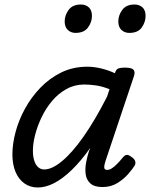

<svg xmlns="http://www.w3.org/2000/svg" viewBox="-20 -815 666 852"><path d="M148 17Q114 17 88.5 -1Q63 -19 49 -52Q35 -85 35 -130Q35 -176 49 -229Q63 -282 91 -333Q119 -384 159.5 -426Q200 -468 252 -493.5Q304 -519 368 -519Q396 -519 428 -511.5Q460 -504 490 -490L491 -494Q496 -508 506 -511.5Q516 -515 533 -515Q564 -515 572.5 -505.5Q581 -496 574 -476L449 -103Q443 -85 442.5 -76Q442 -67 446 -64Q450 -61 455 -61Q465 -61 475.5 -67.5Q486 -74 498.5 -86.5Q511 -99 525 -116Q533 -126 541 -127.5Q549 -129 560 -121Q576 -111 579.5 -101Q583 -91 578 -81Q569 -66 549 -43Q529 -20 500.5 -2.5Q472 15 435 15Q398 15 380.5 -1.5Q363 -18 360 -43Q357 -68 362.5 -96Q368 -124 376 -148Q378 -150 378.5 -152.5Q379 -155 380 -158Q338 -99 297.5 -60Q257 -21 219.5 -2Q182 17 148 17ZM126 -146Q126 -121 132 -102Q138 -83 149.5 -73Q161 -63 176 -63Q211 -63 256 -100.5Q301 -138 351.5 -210Q402 -282 455 -386L466 -419Q434 -432 405.5 -436Q377 -440 354 -440Q311 -440 275 -420Q239 -400 211.5 -367.5Q184 -335 165 -295.5Q146 -256 136 -217Q126 -178 126 -146ZM315 -669Q295 -669 281 -682Q267 -695 267 -720Q267 -747 284.5 -771Q302 -795 339 -795Q360 -795 374 -782.5Q388 -770 388 -744Q388 -717 370.5 -693Q353 -669 315 -669ZM554 -669Q533 -669 519 -682Q505 -695 505 -720Q505 -747 522.5 -771Q540 -795 577 -795Q598 -795 612 -782.5Q626 -770 626 -744Q626 -717 609 -693Q592 -669 554 -669Z"/></svg>

Font: Playwrite US Trad
Style: Regular
Weight: 400
Designer: Veronika Burian, José Scaglione
Foundry: TypeTogether
Version: Version 1.002